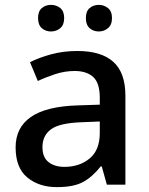

<svg xmlns="http://www.w3.org/2000/svg" viewBox="-20 -757 612 787"><path d="M297 -548Q395 -548 444.5 -503.5Q494 -459 494 -365V0H418L397 -75H393Q358 -31 319.5 -10.5Q281 10 213 10Q140 10 92 -29.5Q44 -69 44 -153Q44 -234 106.5 -277.5Q169 -321 298 -325L389 -328V-356Q389 -417 362 -441.5Q335 -466 286 -466Q246 -466 207.5 -453.5Q169 -441 135 -425L103 -502Q140 -521 190 -534.5Q240 -548 297 -548ZM316 -256Q224 -253 189 -227Q154 -201 154 -154Q154 -112 179 -92.5Q204 -73 244 -73Q306 -73 347.5 -107.5Q389 -142 389 -212V-259ZM136 -683Q136 -711 151.5 -724Q167 -737 189 -737Q211 -737 227 -724Q243 -711 243 -683Q243 -655 227 -641.5Q211 -628 189 -628Q167 -628 151.5 -641.5Q136 -655 136 -683ZM332 -683Q332 -711 347.5 -724Q363 -737 385 -737Q406 -737 422.5 -724Q439 -711 439 -683Q439 -655 422.5 -641.5Q406 -628 385 -628Q363 -628 347.5 -641.5Q332 -655 332 -683Z"/></svg>

Font: Noto Sans Khmer UI Medium
Style: Regular
Weight: 500
Designer: Danh Hong and the Monotype Design Team
Foundry: Monotype Imaging Inc.
Version: Version 2.002; ttfautohint (v1.8.4.7-5d5b)